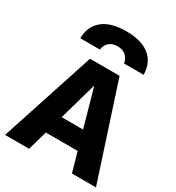

<svg xmlns="http://www.w3.org/2000/svg" viewBox="-232 -1153 1187 1293"><g transform="rotate(30 361.5 -506.5)"><path d="M367 -1013Q485 -1013 548.5 -962.5Q612 -912 614 -817H462Q454 -855 430 -875.5Q406 -896 367 -896Q328 -896 303.5 -875.5Q279 -855 273 -817H121Q123 -912 186.5 -962.5Q250 -1013 367 -1013ZM8 0 247 -730H477L715 0H528L363 -585H361L195 0ZM164 -151V-294H559V-151Z"/></g></svg>

Font: M PLUS 1 ExtraBold
Style: Regular
Weight: 800
Designer: Coji Morishita
Foundry: UNDERFOREST DESIGN
Version: Version 1.001